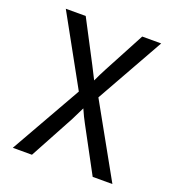

<svg xmlns="http://www.w3.org/2000/svg" viewBox="-132 -836 865 942"><g transform="rotate(20 300.0 -365.0)"><path d="M40 0 250 -370 51 -730H155L268 -514L302 -447Q319 -484 335 -514L450 -730H549L350 -376L560 0H457L332 -232Q316 -261 299 -300Q281 -262 266 -233L140 0Z"/></g></svg>

Font: JetBrains Mono
Style: Regular
Weight: 400
Monospace: yes
Designer: Philipp Nurullin, Konstantin Bulenkov
Foundry: JetBrains
Version: Version 2.001;December 29, 2023;FontCreator 11.5.0.2427 32-b